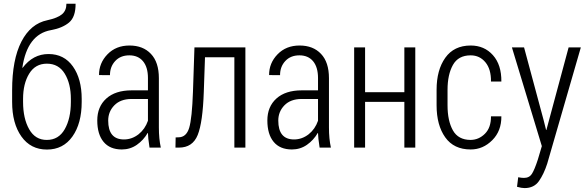

<svg xmlns="http://www.w3.org/2000/svg" viewBox="-20 -778 3100 1012"><path d="M227.1 -442.4Q166 -442.4 133.8 -389.6Q101.6 -336.9 101.6 -256.8V-240.7Q101.6 -153.3 133.8 -96.7Q166 -40 227.1 -40.5Q289.1 -40.5 321.3 -97.2Q353.5 -153.8 353.5 -240.7V-256.8Q353.5 -336.9 321.3 -389.6Q289.1 -442.4 227.1 -442.4ZM410.6 -256.8V-240.7Q410.6 -127.4 361.8 -58.6Q313 10.3 227.5 10.3Q141.6 10.3 92.8 -58.6Q43.9 -127.4 43.9 -240.7V-301.8Q43.9 -463.9 92.8 -558.6Q141.6 -653.3 229.5 -671.4Q283.2 -683.1 306.6 -702.6Q330.1 -722.2 330.1 -758.3H378.4Q378.9 -688.5 343.8 -659.2Q308.6 -629.9 248 -619.1Q123.5 -596.7 97.7 -420.9L99.1 -420.4Q153.8 -493.2 235.8 -493.2Q317.9 -493.2 364.3 -427.7Q410.6 -362.3 410.6 -256.8Z M550.3 -142.6Q550.3 -43 633.3 -43Q675.3 -43 710.4 -70.3Q744.6 -97.7 759.8 -141.6V-256.3H672.4Q614.7 -255.9 582.5 -222.7Q550.3 -189.5 550.3 -142.6ZM622.1 9.8Q559.1 9.8 525.9 -30.3Q492.7 -70.3 492.7 -143.1Q492.7 -215.8 540.5 -258.8Q588.4 -301.8 673.8 -301.8H759.8V-366.7Q759.8 -423.8 733.9 -455.1Q708 -486.3 661.6 -486.3Q615.2 -486.3 587.4 -456.5Q559.6 -426.8 559.6 -381.8L502 -382.3Q501.5 -445.3 546.4 -491.7Q591.3 -538.1 662.6 -538.1Q733.9 -538.1 775.4 -494.1Q817.4 -450.2 817.4 -365.7V-106.4Q817.4 -45.9 827.6 0H768.1Q759.8 -53.7 759.8 -76.7L758.3 -77.1Q736.3 -39.1 701.2 -14.6Q666 9.8 622.1 9.8Z M1273.4 -528.3V0H1215.3V-476.1H1060.5L1054.2 -294.9Q1048.8 -132.8 1022 -66.4Q995.1 0 923.3 0H904.8L905.8 -53.7L920.4 -54.2Q961.9 -54.2 977.1 -104Q992.2 -153.8 997.1 -294.9L1004.9 -528.3Z M1446.8 -142.6Q1446.8 -43 1529.8 -43Q1571.8 -43 1606.9 -70.3Q1641.1 -97.7 1656.2 -141.6V-256.3H1568.8Q1511.2 -255.9 1479 -222.7Q1446.8 -189.5 1446.8 -142.6ZM1518.6 9.8Q1455.6 9.8 1422.4 -30.3Q1389.2 -70.3 1389.2 -143.1Q1389.2 -215.8 1437 -258.8Q1484.9 -301.8 1570.3 -301.8H1656.2V-366.7Q1656.2 -423.8 1630.4 -455.1Q1604.5 -486.3 1558.1 -486.3Q1511.7 -486.3 1483.9 -456.5Q1456.1 -426.8 1456.1 -381.8L1398.4 -382.3Q1397.9 -445.3 1442.9 -491.7Q1487.8 -538.1 1559.1 -538.1Q1630.4 -538.1 1671.9 -494.1Q1713.9 -450.2 1713.9 -365.7V-106.4Q1713.9 -45.9 1724.1 0H1664.6Q1656.2 -53.7 1656.2 -76.7L1654.8 -77.1Q1632.8 -39.1 1597.7 -14.6Q1562.5 9.8 1518.6 9.8Z M2168.9 0H2111.3V-241.2H1904.3V0H1846.7V-528.3H1904.3V-292H2111.3V-528.3H2168.9Z M2460.9 -40.5Q2503.9 -41 2536.1 -73.2Q2568.4 -105.5 2567.9 -165H2622.6Q2623.5 -87.9 2574.7 -39.1Q2525.9 9.8 2460.9 9.8Q2372.1 9.8 2326.7 -54.2Q2281.2 -118.2 2281.2 -222.7V-304.7Q2281.2 -409.2 2327.1 -473.6Q2373 -538.1 2460.9 -538.1Q2532.7 -538.1 2578.1 -487.3Q2623.5 -436.5 2622.6 -348.1H2567.9Q2568.8 -413.1 2538.6 -449.7Q2508.3 -486.3 2460.9 -486.3Q2395.5 -486.3 2367.2 -435.5Q2338.9 -384.8 2338.9 -304.7V-222.7Q2338.9 -141.1 2367.2 -90.8Q2395.5 -40.5 2460.9 -40.5Z M2741.7 159.7Q2770 159.7 2783.7 138.2Q2797.4 116.7 2814.9 63L2835.9 -7.8L2678.2 -528.3H2742.2L2845.2 -145.5L2858.4 -92.8H2859.9L2977.1 -528.3H3041.5L2864.3 84.5Q2846.7 139.2 2820.8 176.3Q2794.9 213.4 2744.6 213.4Q2729 213.4 2705.1 206.5L2711.4 156.2Q2728.5 159.7 2741.7 159.7Z"/></svg>

Font: RobotoCondensed-Light
Style: Light
Weight: 300
Designer: Google
Version: Version 1.200311; 2013